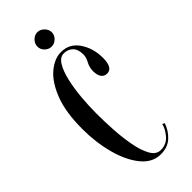

<svg xmlns="http://www.w3.org/2000/svg" viewBox="-217 -677 721 721"><g transform="rotate(-45 144.0 -316.0)"><path d="M162 10.5Q117.5 10.5 85.8 -28.5Q54 -67.5 37 -130.5Q20 -193.5 20 -266Q20 -354.5 42.5 -412.2Q65 -470 99 -498.2Q133 -526.5 167.5 -526.5Q213 -526.5 238.5 -488.2Q264 -450 264 -399.5Q264 -346.5 233.5 -346.5Q218 -346.5 210 -358.2Q202 -370 202 -389.5Q202 -410.5 211.5 -427.8Q221 -445 221 -459.5Q221 -488.5 207 -502Q193 -515.5 171.5 -515.5Q151 -515.5 137 -492.2Q123 -469 114.5 -431.8Q106 -394.5 102.2 -351.5Q98.5 -308.5 98.5 -269Q98.5 -228 101.2 -181.8Q104 -135.5 111.8 -94.2Q119.5 -53 134.2 -27Q149 -1 172.5 -1Q203.5 -1 222.2 -23.2Q241 -45.5 245.5 -66.5L254.5 -62Q244.5 -32 221.5 -10.8Q198.5 10.5 162 10.5ZM158 -565.5Q142.5 -565.5 131 -576.8Q119.5 -588 119.5 -603Q119.5 -618.5 131 -630.2Q142.5 -642 158 -642Q172.5 -642 184.2 -630.2Q196 -618.5 196 -603Q196 -588 184.2 -576.8Q172.5 -565.5 158 -565.5Z"/></g></svg>

Font: Imbue 100pt
Style: Regular
Weight: 400
Designer: Tyler Finck
Foundry: Etcetera Type Company
Version: Version 1.102; ttfautohint (v1.8.3)